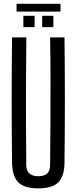

<svg xmlns="http://www.w3.org/2000/svg" viewBox="-20 -1000 410 1027"><path d="M185 7.5Q110 7.5 77.8 -24.8Q45.5 -57 44.5 -131.5Q42.5 -298 42.5 -465.8Q42.5 -633.5 44.5 -800H121Q120 -689 119.2 -574.2Q118.5 -459.5 119 -345Q119.5 -230.5 120.5 -119Q120.5 -87.5 136.5 -72.5Q152.5 -57.5 185 -57.5Q217.5 -57.5 232.8 -72.5Q248 -87.5 248 -119Q249 -230.5 249.8 -345Q250.5 -459.5 250.2 -574.2Q250 -689 248 -800H325Q327 -633.5 327 -465.8Q327 -298 325 -131.5Q324.5 -57 292 -24.8Q259.5 7.5 185 7.5ZM205.5 -855V-915.5H265.5V-855ZM105 -855V-915.5H165V-855ZM68.5 -979.5H303.5V-938H68.5Z"/></svg>

Font: Big Shoulders Display Thin Medium
Style: Regular
Weight: 500
Version: Version 2.002